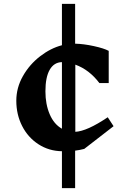

<svg xmlns="http://www.w3.org/2000/svg" viewBox="-20 -769 663 989"><path d="M367 7V200H299V10Q232 9 178 -26Q124 -61 94 -120Q64 -179 64 -250Q64 -317 98 -377Q132 -437 186.5 -479Q241 -521 299 -536V-749H367V-544Q411 -543 463.5 -531.5Q516 -520 540 -507V-341H492Q440 -410 368 -436V-90Q428 -93 535 -165L565 -119L414 -2Q391 4 367 7ZM299 -106V-449Q258 -448 236 -409.5Q214 -371 214 -299V-298Q214 -232 236 -180.5Q258 -129 299 -106Z"/></svg>

Font: Inknut Antiqua SemiBold
Style: Regular
Weight: 600
Designer: Claus Eggers Sørensen
Foundry: Claus Eggers Sørensen
Version: Version 1.003; ttfautohint (v1.8.2) -l 8 -r 50 -G 200 -x 14 